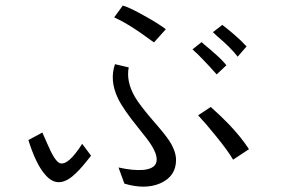

<svg xmlns="http://www.w3.org/2000/svg" viewBox="-20 -734 1040 697"><path d="M425.8 -713.9 394.5 -670.9Q430.7 -654.3 467.8 -629.9Q489.3 -616.2 526.4 -588.9L539.1 -580.1L582 -627.9Q553.7 -649.4 503.9 -676.8Q452.1 -706.1 425.8 -713.9ZM447.3 -489.3 397.5 -501Q377 -442.4 408.2 -377Q426.8 -337.9 482.4 -269.5Q516.6 -227.5 528.3 -209Q548.8 -177.7 548.8 -154.3Q548.8 -122.1 500 -117.2Q462.9 -114.3 410.2 -126L431.6 -67.4Q506.8 -44.9 561.5 -68.4Q619.1 -93.8 619.1 -153.3Q619.1 -184.6 594.7 -222.7Q580.1 -245.1 540 -291Q487.3 -351.6 468.8 -383.8Q437.5 -439.5 447.3 -489.3ZM745.1 -345.7 699.2 -315.4Q728.5 -284.2 764.6 -239.3Q807.6 -186.5 826.2 -154.3L883.8 -192.4Q855.5 -236.3 809.6 -284.2Q783.2 -311.5 745.1 -345.7ZM133.8 -252.9 83 -225.6Q110.4 -138.7 142.6 -101.6Q169.9 -68.4 201.2 -73.2Q227.5 -77.1 257.8 -107.4Q277.3 -126 310.5 -168.9L278.3 -211.9Q227.5 -131.8 197.3 -141.6Q178.7 -148.4 151.4 -212.9ZM787.1 -643.6 752.9 -617.2 768.6 -602.5Q795.9 -579.1 809.6 -565.4Q830.1 -544.9 842.8 -528.3L875 -565.4Q857.4 -585 828.1 -610.4Q802.7 -631.8 787.1 -643.6ZM711.9 -581.1 678.7 -554.7Q697.3 -539.1 720.7 -513.7Q736.3 -498 766.6 -463.9L801.8 -497.1Q788.1 -514.6 762.7 -537.1Q748 -550.8 722.7 -571.3Z"/></svg>

Font: Dotum
Style: Regular
Weight: 400
Version: Version 2.21